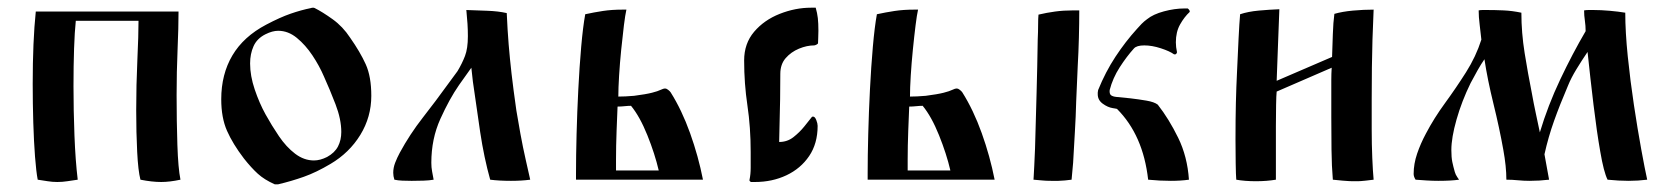

<svg xmlns="http://www.w3.org/2000/svg" viewBox="-20 -467 4350 499"><path d="M78 0Q74 -21 71 -60Q68 -99 66.5 -148.5Q65 -198 65 -249Q65 -360 73 -437H444Q444 -396 441.5 -338Q439 -280 439 -220Q439 -151 441 -90.5Q443 -30 449 0Q421 6 399 6Q375 6 345 0Q339 -23 336.5 -72.5Q334 -122 334 -180Q334 -246 337 -311Q340 -376 340 -413H177Q174 -385 172.5 -340.5Q171 -296 171 -243Q171 -180 173.5 -115Q176 -50 182 0Q168 2 155 4Q142 6 129 6Q116 6 104 4Q92 2 78 0Z M703 12H694Q667 0 650 -15.5Q633 -31 614 -55Q585 -93 570 -127Q555 -161 555 -209Q555 -274 584 -323Q613 -372 672 -403Q708 -422 735.5 -431.5Q763 -441 788 -446Q790 -447 794 -447Q796 -447 798 -446Q818 -436 844.5 -417Q871 -398 890 -369Q916 -332 930.5 -300Q945 -268 945 -218Q945 -163 916.5 -116.5Q888 -70 839 -41Q802 -19 769.5 -7.5Q737 4 703 12ZM830 -59Q850 -70 858.5 -86.5Q867 -103 867 -124Q867 -157 852 -196Q837 -235 822 -268Q810 -296 792 -323Q774 -350 751.5 -368.5Q729 -387 703 -387Q688 -387 670 -378Q648 -367 639 -347Q630 -327 630 -302Q630 -270 642 -234.5Q654 -199 670 -170Q686 -141 705 -113Q724 -85 747 -67.5Q770 -50 796 -50Q812 -50 830 -59Z M1196 -373Q1196 -390 1195 -405Q1194 -420 1192 -441Q1218 -440 1246.5 -439Q1275 -438 1297 -433Q1299 -388 1302 -351.5Q1305 -315 1309.5 -275.5Q1314 -236 1322 -180Q1326 -155 1332.5 -119.5Q1339 -84 1346.5 -51Q1354 -18 1358 0Q1336 3 1308 3Q1277 3 1254 0Q1238 -57 1228 -123.5Q1218 -190 1209 -255Q1208 -264 1207 -273Q1206 -282 1205 -291L1173 -246Q1148 -210 1124.5 -158Q1101 -106 1101 -44Q1101 -32 1103 -21.5Q1105 -11 1107 0Q1096 2 1080.5 2.5Q1065 3 1051 3H1049Q1037 3 1025.5 2.5Q1014 2 1005 0Q1002 -9 1002 -18Q1002 -31 1007 -44Q1012 -57 1019 -70Q1045 -118 1079 -161.5Q1113 -205 1144 -248L1169 -282Q1181 -302 1188.5 -321.5Q1196 -341 1196 -373Z M1477 0V-16Q1477 -61 1478.5 -118.5Q1480 -176 1483 -235Q1486 -294 1490.5 -345.5Q1495 -397 1501 -430Q1524 -435 1547 -438.5Q1570 -442 1598 -442H1608Q1605 -429 1601.5 -401Q1598 -373 1594.5 -338Q1591 -303 1589 -270.5Q1587 -238 1587 -216Q1596 -216 1606 -216.5Q1616 -217 1628 -218Q1659 -222 1674.5 -226Q1690 -230 1697 -233.5Q1704 -237 1709 -237Q1712 -237 1716.5 -233.5Q1721 -230 1723 -227Q1752 -181 1773.5 -121Q1795 -61 1807 0ZM1692 -24Q1682 -67 1662.5 -115.5Q1643 -164 1620 -192Q1612 -192 1603 -191Q1594 -190 1585 -190Q1584 -168 1582.5 -127.5Q1581 -87 1581 -53V-24Z M2105 -140Q2105 -94 2083 -61.5Q2061 -29 2024 -11.5Q1987 6 1942 6H1932Q1931 6 1929 4Q1927 2 1928 0Q1931 -14 1931 -31V-72Q1931 -136 1922.5 -193Q1914 -250 1914 -310Q1914 -354 1940 -384.5Q1966 -415 2006.5 -431Q2047 -447 2088 -447H2100Q2104 -433 2105.5 -420Q2107 -407 2107 -387Q2107 -376 2106.5 -367.5Q2106 -359 2106 -355Q2106 -353 2102 -351Q2098 -349 2096 -349Q2077 -349 2056.5 -340.5Q2036 -332 2022 -316Q2008 -300 2008 -275Q2008 -245 2007.5 -209Q2007 -173 2006 -142.5Q2005 -112 2005 -98Q2026 -98 2042 -110.5Q2058 -123 2070.5 -138.5Q2083 -154 2090 -163Q2091 -164 2093 -164Q2098 -164 2101.5 -155Q2105 -146 2105 -140Z M2235 0V-16Q2235 -61 2236.5 -118.5Q2238 -176 2241 -235Q2244 -294 2248.5 -345.5Q2253 -397 2259 -430Q2282 -435 2305 -438.5Q2328 -442 2356 -442H2366Q2363 -429 2359.5 -401Q2356 -373 2352.5 -338Q2349 -303 2347 -270.5Q2345 -238 2345 -216Q2354 -216 2364 -216.5Q2374 -217 2386 -218Q2417 -222 2432.5 -226Q2448 -230 2455 -233.5Q2462 -237 2467 -237Q2470 -237 2474.5 -233.5Q2479 -230 2481 -227Q2510 -181 2531.5 -121Q2553 -61 2565 0ZM2450 -24Q2440 -67 2420.5 -115.5Q2401 -164 2378 -192Q2370 -192 2361 -191Q2352 -190 2343 -190Q2342 -168 2340.5 -127.5Q2339 -87 2339 -53V-24Z M2882 -215Q2896 -214 2917.5 -211.5Q2939 -209 2959.5 -205.5Q2980 -202 2989 -195Q3018 -158 3042 -109Q3066 -60 3070 0Q3049 3 3023 3Q2994 3 2964 0Q2951 -116 2883 -184Q2879 -185 2878 -185Q2877 -185 2872 -186Q2859 -188 2846 -197.5Q2833 -207 2833 -222Q2833 -224 2833 -226.5Q2833 -229 2834 -233Q2853 -280 2879 -319.5Q2905 -359 2935 -392Q2940 -398 2947 -405Q2954 -412 2961 -417Q2977 -430 3005 -437.5Q3033 -445 3058 -445H3067Q3073 -440 3072 -436Q3058 -423 3047 -403.5Q3036 -384 3036 -357Q3036 -345 3039 -331Q3037 -324 3031 -326Q3020 -334 2997 -341.5Q2974 -349 2954 -349Q2934 -349 2927 -341Q2908 -320 2890 -292Q2872 -264 2864 -233Q2863 -223 2867.5 -219.5Q2872 -216 2882 -215ZM2668 -36 2670 -81Q2672 -152 2674 -224Q2676 -296 2677 -364Q2678 -385 2678 -402Q2678 -419 2679 -429Q2700 -434 2722 -437Q2744 -440 2769 -440H2785Q2785 -407 2784 -369Q2783 -331 2781 -296L2777 -204Q2776 -164 2773.5 -123Q2771 -82 2769 -44L2765 0Q2759 1 2747.5 2Q2736 3 2731 3H2712Q2698 3 2689 2Q2680 1 2666 0Q2666 0 2666.5 -8Q2667 -16 2668 -36Z M3296 0Q3272 4 3244 4Q3230 4 3217 3Q3204 2 3193 0Q3192 -11 3191.5 -43Q3191 -75 3191 -104Q3191 -158 3192 -199.5Q3193 -241 3195 -281Q3197 -321 3199 -367Q3200 -387 3201 -403Q3202 -419 3203 -430Q3224 -437 3251.5 -439.5Q3279 -442 3305 -443Q3303 -400 3301.5 -351Q3300 -302 3298 -257L3442 -319Q3443 -348 3444 -378.5Q3445 -409 3448 -431Q3469 -437 3496.5 -439.5Q3524 -442 3550 -442Q3548 -399 3547 -364Q3546 -329 3545.5 -292.5Q3545 -256 3545 -210V-198Q3545 -169 3545 -130.5Q3545 -92 3546.5 -56.5Q3548 -21 3550 0Q3543 1 3529 2.5Q3515 4 3509 4H3495Q3488 4 3469.5 2.5Q3451 1 3444 0Q3441 -35 3440.5 -78.5Q3440 -122 3440 -163V-227Q3440 -244 3440 -259.5Q3440 -275 3441 -291L3298 -229Q3297 -220 3296.5 -194Q3296 -168 3296 -139Q3296 -110 3296 -91Z M4204 -434Q4204 -384 4210.5 -320.5Q4217 -257 4226.5 -194Q4236 -131 4245.5 -79Q4255 -27 4261 0Q4237 3 4213 3Q4187 3 4158 0Q4148 -20 4139 -73Q4130 -124 4121.5 -194.5Q4113 -265 4106 -332Q4091 -310 4077 -287Q4063 -264 4055 -244Q4034 -195 4019 -153Q4004 -111 3994 -66Q4000 -32 4006 0Q3981 3 3955 3Q3940 3 3925 1.5Q3910 0 3895 0Q3895 -17 3893 -36.5Q3891 -56 3887 -78Q3877 -134 3861.5 -197Q3846 -260 3838 -313Q3829 -300 3820 -284Q3811 -268 3802 -251Q3779 -204 3765.5 -156.5Q3752 -109 3752 -77Q3752 -58 3754.5 -46Q3757 -34 3761 -20Q3763 -13 3767.5 -6.5Q3772 0 3772 0Q3751 3 3718 3Q3703 3 3687.5 2Q3672 1 3659 0Q3654 -8 3654 -15Q3654 -41 3663 -67.5Q3672 -94 3686 -120Q3707 -160 3735.5 -199Q3764 -238 3790 -279Q3816 -320 3830 -364Q3828 -384 3825.5 -403.5Q3823 -423 3823 -440Q3828 -441 3833.5 -441Q3839 -441 3843 -441Q3866 -441 3888 -440Q3910 -439 3934 -434Q3934 -382 3942.5 -329Q3951 -276 3961 -226Q3966 -198 3971.5 -172.5Q3977 -147 3982 -123Q4003 -193 4035 -260.5Q4067 -328 4101 -386Q4101 -400 4099 -413.5Q4097 -427 4097 -440Q4103 -441 4109 -441Q4115 -441 4121 -441Q4141 -441 4163.5 -439Q4186 -437 4204 -434Z"/></svg>

Font: Ponomar
Style: Regular
Weight: 400
Version: Version 1.301; ttfautohint (v1.8.4.7-5d5b)